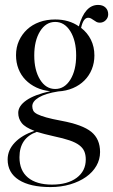

<svg xmlns="http://www.w3.org/2000/svg" viewBox="-20 -513 459 779"><path d="M185 246Q102 246 56.5 217Q11 188 11 134Q11 96 40 65.5Q69 35 120 18Q82 4 68 -14Q54 -32 54 -55Q54 -83 87 -106Q120 -129 184 -143Q153 -146 127.5 -158Q102 -170 83.5 -189Q65 -208 55 -233.5Q45 -259 45 -289Q45 -321 57 -347.5Q69 -374 90 -393.5Q111 -413 140 -423.5Q169 -434 204 -434Q260 -434 300 -406Q324 -493 378 -493Q397 -493 408 -482.5Q419 -472 419 -455Q419 -441 409 -431Q399 -421 385 -421Q377 -421 371.5 -424Q366 -427 360.5 -431Q355 -435 349.5 -438Q344 -441 338 -441Q318 -441 309 -400Q335 -380 349 -351.5Q363 -323 363 -288Q363 -258 352.5 -232Q342 -206 322.5 -186.5Q303 -167 276 -155.5Q249 -144 216 -142Q165 -134 138 -118Q111 -102 111 -82Q111 -72 115 -64Q119 -56 132 -49.5Q145 -43 168 -36.5Q191 -30 229 -23Q315 -7 350.5 22Q386 51 386 104Q386 134 371 160Q356 186 329 205Q302 224 265 235Q228 246 185 246ZM199 40Q159 31 129 22Q59 47 59 125Q59 179 93.5 207.5Q128 236 191 236Q254 236 291 208.5Q328 181 328 134Q328 115 322 101Q316 87 301.5 76Q287 65 262 56.5Q237 48 199 40ZM204 -152Q242 -152 265.5 -190Q289 -228 289 -288Q289 -348 265.5 -386Q242 -424 204 -424Q166 -424 142.5 -386Q119 -348 119 -288Q119 -228 142.5 -190Q166 -152 204 -152Z"/></svg>

Font: Libre Caslon Display
Style: Regular
Weight: 400
Designer: Pablo Impallari, Rodrigo Fuenzalida
Foundry: Pablo Impallari, Rodrigo Fuenzalida
Version: Version 1.002; ttfautohint (v1.5)